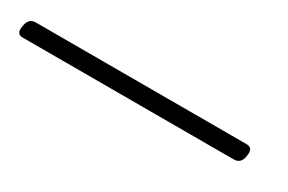

<svg xmlns="http://www.w3.org/2000/svg" viewBox="-39 -58 454 303"><g transform="rotate(30 187.5 93.5)"><path d="M-33 94Q-32 86 -28.2 82Q-24.5 78 -18 78H366.5Q373 78 375.2 82Q377.5 86 376 94Q375 101.5 371.2 105.2Q367.5 109 360.5 109H-23.5Q-30 109 -32.2 105.2Q-34.5 101.5 -33 94Z"/></g></svg>

Font: Fraunces 72pt Soft Wonky ExtraLight
Style: Italic
Weight: 250
Italic angle: -16°
Version: Version 1.000;[b76b70a41]